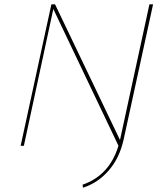

<svg xmlns="http://www.w3.org/2000/svg" viewBox="-20 -678 754 893"><path d="M675 -658H692L555 -29Q536 57 485.5 115Q435 173 366 195L364 181Q489 138 531 0L228 -636L91 0H76L219 -658H236L538 -27L539 -31Z"/></svg>

Font: EauTestText Thin
Style: Italic
Weight: 250
Italic angle: -12°
Designer: Christian Thalmann (Catharsis Fonts)
Version: Version 0.001;PS 000.001;hotconv 1.0.88;makeotf.lib2.5.64775